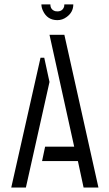

<svg xmlns="http://www.w3.org/2000/svg" viewBox="-20 -838 486 858"><path d="M165 -818.4H205.1Q205.1 -794.9 226.6 -788.1Q232.4 -787.1 236.3 -787.1Q259.8 -787.1 266.6 -808.6Q267.6 -814.5 267.6 -818.4H307.6Q307.6 -783.2 277.3 -761.7Q258.8 -748 236.3 -748Q191.4 -748 171.9 -790Q165 -804.7 165 -818.4ZM30.3 0 161.1 -580.1H177.7L201.2 -471.7L95.7 0ZM168 -118.2 181.6 -182.6H311.5L201.2 -682.6H267.6L419.9 0H353.5L328.1 -118.2Z"/></svg>

Font: Post No Bills Jaffna Medium
Style: Regular
Weight: 500
Designer: Kosala Senevirathne, Siva Puranthara, Lasantha Premarathna, Tharique Azeez
Foundry: Mooniak
Version: Version 1.220 ; ttfautohint (v1.6)